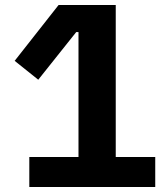

<svg xmlns="http://www.w3.org/2000/svg" viewBox="-20 -753 670 773"><path d="M605 -121V0H98V-121H296V-624H287L134 -432L39 -508L216 -733H446V-121Z"/></svg>

Font: IBM Plex Sans JP
Style: Bold
Weight: 700
Designer: Mike Abbink; Paul van der Laan; Pieter van Rosmalen; Wujin Sim; Yejin Wi; Jinhee Kim; Boomi Park; Yona Kim; Kichan Ma
Foundry: Sandoll Inc.
Version: Version 1.001